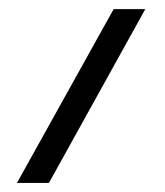

<svg xmlns="http://www.w3.org/2000/svg" viewBox="-20 -241 360 418"><path d="M227.4 -221.1 16.9 157.3H86.5L296.3 -221.1Z"/></svg>

Font: Parastoo
Style: Regular
Weight: 400
Foundry: Saber Rastikerdar (saber.rastikerdar@gmail.com)
Version: Version 3.000